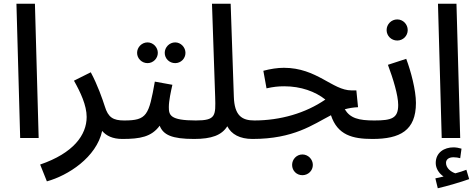

<svg xmlns="http://www.w3.org/2000/svg" viewBox="-20 -739 2545 1028"><path d="M88 0H187L167 -719H68Z M231 232C344 201 496 104 527 -38C549 -12 583 5 635 5C670 5 694 -19 694 -47C694 -73 679 -94 645 -94C586 -94 559 -110 541 -170C528 -210 503 -283 466 -352L376 -307C411 -245 444 -175 444 -113C444 -16 373 81 195 142Z M770 -401C800 -401 825 -426 825 -456C825 -486 800 -512 770 -512C739 -512 714 -486 714 -456C714 -426 739 -401 770 -401ZM918 -401C948 -401 973 -425 973 -456C973 -486 948 -512 918 -512C887 -512 862 -486 862 -456C862 -425 887 -401 918 -401ZM635 5C730 5 791 -6 835 -66C854 -17 900 5 1019 5C1054 5 1077 -19 1077 -47C1077 -73 1063 -94 1029 -94C890 -94 884 -123 884 -166C884 -199 895 -250 903 -285L809 -302C777 -122 767 -94 645 -94Z M1019 5C1113 5 1167 -15 1197 -63C1219 -20 1264 5 1332 5C1367 5 1391 -19 1391 -47C1391 -73 1376 -94 1342 -94C1275 -94 1235 -120 1232 -222L1215 -719H1115L1132 -221C1135 -119 1136 -94 1028 -94Z M1332 5C1553 5 1655 -72 1752 -122C1787 -16 1867 5 1974 5C2010 5 2033 -19 2033 -47C2033 -73 2019 -94 1984 -94C1900 -94 1855 -106 1826 -154C1848 -160 1872 -164 1897 -165L1888 -255H1862C1760 -255 1677 -376 1500 -376C1466 -376 1427 -370 1390 -360L1407 -266C1443 -274 1469 -277 1502 -277C1591 -277 1668 -249 1722 -206C1616 -133 1481 -94 1341 -94ZM1599 199C1630 199 1655 175 1655 144C1655 114 1630 88 1599 88C1568 88 1544 114 1544 144C1544 175 1568 199 1599 199Z M2107 -522C2138 -522 2163 -547 2163 -578C2163 -609 2138 -635 2107 -635C2075 -635 2050 -609 2050 -578C2050 -547 2075 -522 2107 -522ZM1974 5C2122 5 2207 -40 2207 -188C2207 -256 2180 -358 2155 -424L2057 -392C2085 -317 2112 -229 2112 -177C2112 -106 2078 -94 1984 -94Z M2345 0H2444L2424 -719H2325ZM2324 269C2376 257 2447 236 2492 220L2477 170C2460 177 2440 183 2418 189C2396 182 2368 162 2368 133C2368 114 2384 103 2408 103C2422 103 2433 105 2444 108L2451 57C2438 53 2422 50 2408 50C2359 50 2313 77 2313 134C2313 164 2332 191 2355 206C2343 209 2330 212 2311 216Z"/></svg>

Font: Noto Sans Arabic UI Md
Style: Regular
Weight: 500
Designer: Monotype Design Team, Nadine Chahine and Nizar Qandah
Foundry: Monotype Imaging Inc.
Version: Version 2.010